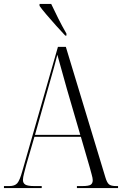

<svg xmlns="http://www.w3.org/2000/svg" viewBox="-21 -951 620 971"><path d="M-1 0V-10H26Q54 -10 66.5 -24.5Q79 -39 92 -86L272 -714H312L512 -54Q520 -27 530.5 -18.5Q541 -10 567 -10H576V0H368V-10H395Q428 -10 438 -17Q448 -24 448 -40Q448 -50 442.5 -69Q437 -88 433 -104L388 -259H153L112 -118Q107 -99 101 -76Q95 -53 95 -41Q95 -25 107 -17.5Q119 -10 153 -10H190V0ZM156 -269H385L317 -502Q299 -567 288 -606Q277 -645 269 -674Q261 -641 252.5 -611.5Q244 -582 232 -539ZM309 -771Q288 -793 262.5 -821.5Q237 -850 214 -877Q191 -904 179 -921V-931H238Q254 -897 273.5 -858Q293 -819 315 -781V-771Z"/></svg>

Font: Noto Serif Display Condensed Light
Style: Regular
Weight: 300
Width: 3
Designer: Monotype Design Team
Foundry: Monotype Imaging Inc.
Version: Version 2.009